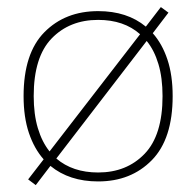

<svg xmlns="http://www.w3.org/2000/svg" viewBox="-20 -520 568 556"><path d="M83.5 16.1 61.5 -0.5 106.4 -58.6Q79.1 -89.4 63.7 -135Q48.3 -180.7 48.3 -241.7Q48.3 -365.7 108.6 -426.8Q168.9 -487.8 264.2 -487.8Q348.1 -487.8 402.3 -442.9L445.8 -499.5L467.8 -483.4L422.4 -423.8Q449.7 -393.1 464.8 -347.7Q480 -302.2 480 -241.7Q480 -117.7 419.7 -56.2Q359.4 5.4 264.2 5.4Q180.7 5.4 126 -39.6ZM264.2 -462.4Q181.6 -462.4 129.6 -408.7Q77.6 -355 77.6 -241.7Q77.6 -189 89.6 -148.9Q101.6 -108.9 123.5 -81.5L385.7 -420.9Q338.9 -462.4 264.2 -462.4ZM450.7 -241.7Q450.7 -294.9 438.7 -334.7Q426.8 -374.5 404.8 -401.4L143.1 -61Q190.4 -20.5 264.2 -20.5Q346.7 -20.5 398.7 -74.5Q450.7 -128.4 450.7 -241.7Z"/></svg>

Font: Estedad-FD Thin
Style: Regular
Weight: 100
Designer: Amin Abedi
Version: Version 7.3